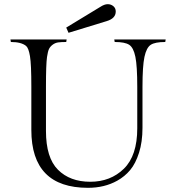

<svg xmlns="http://www.w3.org/2000/svg" viewBox="-20 -889 832 919"><path d="M662 -473V-277Q662 -210 645.5 -158Q629 -106 603 -75Q577 -44 541 -24Q480 10 401 10Q130 10 130 -267V-474Q130 -581 123.5 -620Q117 -659 105 -669Q82 -688 32 -688L30 -700H299L297 -688Q273 -688 258.5 -686Q244 -684 232 -675Q220 -666 214.5 -654.5Q209 -643 205 -616Q200 -581 200 -474V-262Q200 -134 257.5 -76.5Q315 -19 412 -19Q509 -19 573 -81.5Q637 -144 637 -275V-473Q637 -573 628 -617Q619 -661 598.5 -674.5Q578 -688 529 -688L527 -700H773L771 -688Q722 -688 701.5 -674.5Q681 -661 671.5 -617Q662 -573 662 -473ZM460 -856Q480 -869 495.5 -869Q511 -869 522.5 -859.5Q534 -850 534 -834Q534 -801 491 -788L308 -732L297 -757Z"/></svg>

Font: Gilda Display
Style: Regular
Weight: 400
Designer: Eduardo Rodriguez Tunni
Foundry: Eduardo Rodriguez Tunni
Version: Version 1.001